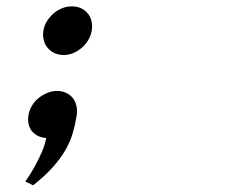

<svg xmlns="http://www.w3.org/2000/svg" viewBox="-20 -414 690 588"><path d="M113 -320.5Q115.5 -336 124 -349.5Q132.5 -363 144.2 -373Q156 -383 170.2 -388.8Q184.5 -394.5 200 -394.5Q215.5 -394.5 228 -388.8Q240.5 -383 248.8 -373Q257 -363 260.2 -349.5Q263.5 -336 261 -320.5Q258.5 -305 250.2 -291.2Q242 -277.5 230.2 -267.5Q218.5 -257.5 204.2 -251.5Q190 -245.5 175 -245.5Q159.5 -245.5 146.8 -251.5Q134 -257.5 125.8 -267.5Q117.5 -277.5 114 -291.2Q110.5 -305 113 -320.5ZM67.5 -63.5Q70.5 -78 78.5 -91.2Q86.5 -104.5 98.5 -114Q110.5 -123.5 125 -129.5Q139.5 -135.5 154.5 -135.5Q169 -135.5 181.2 -130.2Q193.5 -125 202 -115Q210.5 -105 214 -89.8Q217.5 -74.5 214 -55Q209.5 -28.5 202 -3.8Q194.5 21 179.8 46.5Q165 72 141.2 98.5Q117.5 125 81.5 153.5L57.5 142Q73 120 86 96.5Q97 77 107.2 53.8Q117.5 30.5 121.5 8.5Q109 8 98 3Q87 -2 79 -10.8Q71 -19.5 67.8 -33Q64.5 -46.5 67.5 -63.5Z"/></svg>

Font: B612 Mono
Style: Italic
Weight: 400
Italic angle: -10°
Version: Version 1.005